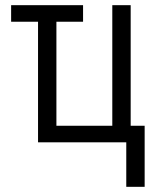

<svg xmlns="http://www.w3.org/2000/svg" viewBox="-20 -550 590 742"><path d="M468 172V0H127V-466H23V-530H301V-466H198V-64H414V-530H485V-64H539V172Z"/></svg>

Font: Lode Term
Style: Regular
Weight: 400
Monospace: yes
Designer: Belleve Invis
Foundry: Belleve Invis
Version: Version 29.2.0